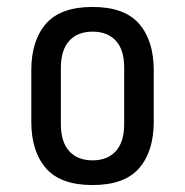

<svg xmlns="http://www.w3.org/2000/svg" viewBox="-20 -520 532 552"><path d="M337 -326Q337 -377 313 -403Q289 -429 246 -429Q203 -429 179 -402.5Q155 -376 155 -325V-163Q155 -112 179 -85.5Q203 -59 246 -59Q289 -59 313 -85.5Q337 -112 337 -163ZM422 -170Q422 -85 380 -36.5Q338 12 246 12Q154 12 112 -36.5Q70 -85 70 -170V-318Q70 -403 112 -451.5Q154 -500 246 -500Q338 -500 380 -451.5Q422 -403 422 -318Z"/></svg>

Font: Ropa Sans
Style: Regular
Weight: 400
Designer: Botio Nikoltchev
Foundry: Botjo Nikoltchev
Version: Version 1.002